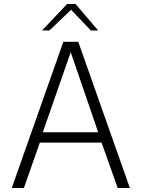

<svg xmlns="http://www.w3.org/2000/svg" viewBox="-20 -944 711 964"><path d="M298 -734H373L632 0H571L490 -228H180L100 0H39ZM473 -280 335 -682 195 -280ZM317 -924H359L473 -791H436L337 -895L228 -791H191Z"/></svg>

Font: Exo Light
Style: Regular
Weight: 300
Designer: Natanael Gama
Foundry: Natanael Gama
Version: Version 1.500; ttfautohint (v1.6)